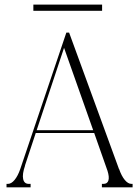

<svg xmlns="http://www.w3.org/2000/svg" viewBox="-20 -798 594 818"><path d="M122.1 -752V-778.3H415V-752ZM544.9 -14.6V0H515.6H489.3H462.9H414.1V-14.6H420.9Q437.5 -14.6 441.9 -29.3Q446.3 -43.9 438 -70.3L381.3 -231.4H132.3L86.4 -92.8H86.9Q74.2 -56.2 78.6 -35.4Q83 -14.6 102.5 -14.6H110.4V0H55.7H47.9H40H7.8V-14.6H13.7Q28.3 -14.6 42.2 -31.5Q56.2 -48.3 66.4 -78.1L262.7 -659.2H274.4L486.8 -78.1H487.3Q497.6 -48.3 511.5 -31.5Q525.4 -14.6 540 -14.6ZM377 -243.2 252.9 -594.2 136.2 -243.2Z"/></svg>

Font: Elaris
Style: Regular
Weight: 500
Version: Version 1.0